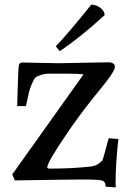

<svg xmlns="http://www.w3.org/2000/svg" viewBox="-20 -779 556 829"><path d="M221 -579Q279 -640 374 -759Q395 -759 413 -745.5Q431 -732 432 -714Q325 -616 238 -558ZM479 14 480 30 436 27Q436 5 420.5 0.5Q405 -4 341.5 -4Q278 -4 44 0L33 -26L340 -457Q340 -461 238 -461Q212 -461 192.5 -461Q173 -461 155.5 -455Q138 -449 132.5 -443.5Q127 -438 118 -418Q109 -398 105 -380Q101 -362 92 -321H54Q56 -369 57.5 -429.5Q59 -490 62 -499.5Q65 -509 79 -509L234 -506L447 -510Q476 -510 476 -490Q476 -470 413 -394L387 -362Q316 -273 266 -198Q184 -78 184 -56Q184 -51 197 -51Q291 -51 372 -60Q394 -63 407.5 -73.5Q421 -84 421.5 -85.5Q422 -87 425.5 -96Q429 -105 449 -182L491 -179Q479 -69 479 14Z"/></svg>

Font: Prociono
Style: Regular
Weight: 400
Designer: Barry Schwartz
Foundry: The Crud Factory
Version: Version 2.301